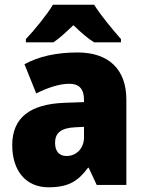

<svg xmlns="http://www.w3.org/2000/svg" viewBox="-20 -786 616 816"><path d="M380 -766H205C180 -724 124 -655 90 -620V-606H207C235 -625 259 -648 292 -679C324 -648 350 -625 380 -606H494V-620C458 -661 408 -721 380 -766ZM310 -563C219 -563 144 -546 84 -513L134 -389C186 -415 235 -430 275 -430C314 -430 337 -410 337 -362V-352L252 -349C109 -343 32 -287 32 -169C32 -59 91 10 186 10C270 10 311 -15 354 -73H357L391 0H517V-363C517 -494 439 -563 310 -563ZM299 -245 337 -247V-202C337 -155 304 -123 263 -123C233 -123 214 -141 214 -179C214 -220 238 -242 299 -245Z"/></svg>

Font: Noto Sans Telugu SemiCondensed Black
Style: Regular
Weight: 900
Width: 4
Designer: Jelle Bosma - Monotype Design Team
Foundry: Monotype Imaging Inc.
Version: Version 2.005